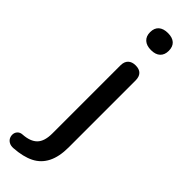

<svg xmlns="http://www.w3.org/2000/svg" viewBox="-359 -714 907 907"><g transform="rotate(45 95.0 -260.5)"><path d="M-7 190Q-25 191 -36.5 184Q-48 177 -52.5 166Q-57 155 -55.5 143.5Q-54 132 -45.5 123.5Q-37 115 -23 114Q27 111 50.5 87Q74 63 74 11V-444Q74 -469 87.5 -482Q101 -495 125 -495Q150 -495 162.5 -482Q175 -469 175 -444V3Q175 65 154.5 105.5Q134 146 94 166Q54 186 -7 190ZM125 -597Q95 -597 78.5 -612Q62 -627 62 -654Q62 -682 78.5 -696.5Q95 -711 125 -711Q155 -711 171 -696.5Q187 -682 187 -654Q187 -627 171 -612Q155 -597 125 -597Z"/></g></svg>

Font: Nunito SemiBold
Style: Regular
Weight: 600
Designer: Vernon Adams
Foundry: Vernon Adams
Version: Version 3.602